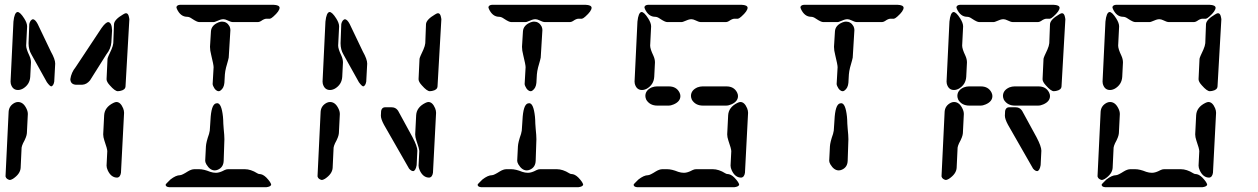

<svg xmlns="http://www.w3.org/2000/svg" viewBox="-20 -780 5240 800"><path d="M3 -45 16 -315Q18 -340 42 -352Q49 -355 55 -355Q77 -355 90 -328Q96 -316 96 -305L92 -225Q91 -210 76 -183Q71 -172 70 -165L66 -80Q64 -55 34 -35Q25 -30 21 -30Q6 -33 3 -45ZM24 -440 36 -690Q40 -728 53 -730Q64 -730 81 -703Q93 -684 93 -670L89 -590Q89 -576 102 -549Q109 -534 109 -520L106 -460Q104 -428 76 -411Q65 -405 55 -405Q32 -405 25 -431Q24 -435 24 -440ZM174 -440 111 -553Q99 -573 99 -600L102 -680Q106 -697 117 -700Q127 -699 137 -680L192 -565Q210 -533 210 -515L206 -440Q203 -423 194 -420Q188 -420 175 -438Q174 -439 174 -440ZM323 -427H295Q274 -429 273 -450Q277 -478 295 -500L403 -663Q420 -687 431 -688Q446 -686 447 -653L444 -603Q442 -577 423 -553L355 -445Q341 -428 323 -427ZM424 -450 428 -535Q429 -542 444 -573Q451 -589 452 -600L455 -680Q457 -699 493 -720Q501 -725 505 -725Q515 -725 518 -706Q519 -703 519 -700L503 -420Q502 -405 480 -401Q475 -400 471 -400Q459 -400 438 -424Q424 -439 424 -450ZM424 -90 427 -150Q427 -160 415 -194Q410 -209 410 -220L414 -300Q416 -333 452 -351Q460 -355 465 -355Q482 -355 493 -329Q497 -319 497 -310L484 -60Q481 -41 468 -40Q443 -40 429 -70Q424 -81 424 -90Z M1090 0H685Q671 -1 670 -10Q670 -13 687 -29Q689 -31 690 -32Q713 -50 730 -50Q738 -50 763 -66Q778 -75 790 -75H810Q829 -75 856 -64Q868 -60 880 -60Q895 -60 915 -71Q923 -75 930 -75H1000Q1025 -75 1052 -58Q1057 -55 1060 -55Q1075 -55 1090 -40Q1109 -20 1110 -10Q1107 -2 1090 0ZM730 -760H1120Q1144 -759 1145 -748Q1145 -734 1119 -711Q1110 -703 1105 -702H1090Q1081 -702 1067 -692Q1060 -688 1055 -688H950Q942 -688 926 -696Q918 -700 910 -700Q900 -700 878 -690Q873 -688 870 -688H810Q801 -688 780 -702Q769 -710 760 -710Q732 -710 717 -743Q715 -748 715 -750Q717 -759 730 -760ZM875 -70Q855 -70 840 -95Q835 -104 835 -110L838 -170Q839 -188 851 -222Q855 -235 855 -250L857 -280Q860 -343 879 -349Q882 -350 885 -350Q903 -350 909 -294Q910 -286 910 -280Q910 -268 912 -244Q915 -215 915 -200L912 -110Q911 -83 888 -73Q881 -70 875 -70ZM892 -400Q878 -400 869 -420Q866 -426 866 -430L870 -500Q870 -510 860 -551Q855 -570 855 -585L859 -650Q861 -675 891 -687Q899 -690 905 -690Q925 -690 936 -671Q940 -663 940 -655L933 -540Q933 -537 922 -499Q918 -483 917 -470L915 -435Q913 -413 899 -403Q895 -400 892 -400Z M1303 -45 1316 -315Q1318 -340 1342 -352Q1349 -355 1355 -355Q1377 -355 1390 -328Q1396 -316 1396 -305L1392 -225Q1391 -210 1376 -183Q1371 -172 1370 -165L1366 -80Q1364 -55 1334 -35Q1325 -30 1321 -30Q1306 -33 1303 -45ZM1324 -440 1336 -690Q1340 -728 1353 -730Q1364 -730 1381 -703Q1393 -684 1393 -670L1389 -590Q1389 -576 1402 -549Q1409 -534 1409 -520L1406 -460Q1404 -428 1376 -411Q1365 -405 1355 -405Q1332 -405 1325 -431Q1324 -435 1324 -440ZM1474 -440 1411 -553Q1399 -573 1399 -600L1402 -680Q1406 -697 1417 -700Q1427 -699 1437 -680L1492 -565Q1510 -533 1510 -515L1506 -440Q1503 -423 1494 -420Q1488 -420 1475 -438Q1474 -439 1474 -440ZM1683 -80 1580 -260Q1567 -284 1567 -298L1568 -318Q1571 -332 1583 -333H1611Q1620 -333 1626 -330Q1632 -327 1636 -322L1639 -318L1699 -208Q1719 -170 1719 -152L1716 -92Q1712 -69 1702 -67Q1693 -67 1684 -78Q1683 -79 1683 -80ZM1724 -90 1727 -150Q1727 -160 1715 -194Q1710 -209 1710 -220L1714 -300Q1716 -333 1752 -351Q1760 -355 1765 -355Q1782 -355 1793 -329Q1797 -319 1797 -310L1784 -60Q1781 -41 1768 -40Q1743 -40 1729 -70Q1724 -81 1724 -90ZM1724 -450 1728 -535Q1729 -542 1744 -573Q1751 -589 1752 -600L1755 -680Q1757 -699 1793 -720Q1801 -725 1805 -725Q1815 -725 1818 -706Q1819 -703 1819 -700L1803 -420Q1802 -405 1780 -401Q1775 -400 1771 -400Q1759 -400 1738 -424Q1724 -439 1724 -450Z M2390 0H1985Q1971 -1 1970 -10Q1970 -13 1987 -29Q1989 -31 1990 -32Q2013 -50 2030 -50Q2038 -50 2063 -66Q2078 -75 2090 -75H2110Q2129 -75 2156 -64Q2168 -60 2180 -60Q2195 -60 2215 -71Q2223 -75 2230 -75H2300Q2325 -75 2352 -58Q2357 -55 2360 -55Q2375 -55 2390 -40Q2409 -20 2410 -10Q2407 -2 2390 0ZM2030 -760H2420Q2444 -759 2445 -748Q2445 -734 2419 -711Q2410 -703 2405 -702H2390Q2381 -702 2367 -692Q2360 -688 2355 -688H2250Q2242 -688 2226 -696Q2218 -700 2210 -700Q2200 -700 2178 -690Q2173 -688 2170 -688H2110Q2101 -688 2080 -702Q2069 -710 2060 -710Q2032 -710 2017 -743Q2015 -748 2015 -750Q2017 -759 2030 -760ZM2175 -70Q2155 -70 2140 -95Q2135 -104 2135 -110L2138 -170Q2139 -188 2151 -222Q2155 -235 2155 -250L2157 -280Q2160 -343 2179 -349Q2182 -350 2185 -350Q2203 -350 2209 -294Q2210 -286 2210 -280Q2210 -268 2212 -244Q2215 -215 2215 -200L2212 -110Q2211 -83 2188 -73Q2181 -70 2175 -70ZM2192 -400Q2178 -400 2169 -420Q2166 -426 2166 -430L2170 -500Q2170 -510 2160 -551Q2155 -570 2155 -585L2159 -650Q2161 -675 2191 -687Q2199 -690 2205 -690Q2225 -690 2236 -671Q2240 -663 2240 -655L2233 -540Q2233 -537 2222 -499Q2218 -483 2217 -470L2215 -435Q2213 -413 2199 -403Q2195 -400 2192 -400Z M2680 -760H3070Q3094 -759 3095 -748Q3095 -734 3069 -711Q3060 -703 3055 -702H3040Q3031 -702 3017 -692Q3010 -688 3005 -688H2900Q2892 -688 2876 -696Q2868 -700 2860 -700Q2850 -700 2828 -690Q2823 -688 2820 -688H2760Q2751 -688 2730 -702Q2719 -710 2710 -710Q2682 -710 2667 -743Q2665 -748 2665 -750Q2667 -759 2680 -760ZM2624 -440 2636 -690Q2640 -728 2653 -730Q2664 -730 2681 -703Q2693 -684 2693 -670L2689 -590Q2689 -576 2702 -549Q2709 -534 2709 -520L2706 -460Q2704 -428 2676 -411Q2665 -405 2655 -405Q2632 -405 2625 -431Q2624 -435 2624 -440ZM2765 -340H2719Q2688 -340 2673 -364Q2669 -373 2669 -380Q2669 -404 2696 -416Q2707 -420 2717 -420H2767Q2798 -420 2811 -395Q2815 -387 2815 -380Q2815 -357 2787 -345Q2776 -340 2765 -340ZM3005 -340H2909Q2878 -340 2863 -364Q2859 -373 2859 -380Q2859 -404 2886 -416Q2897 -420 2907 -420H3007Q3038 -420 3051 -395Q3055 -387 3055 -380Q3055 -357 3027 -345Q3016 -340 3005 -340ZM3024 -90 3027 -150Q3027 -160 3015 -194Q3010 -209 3010 -220L3014 -300Q3016 -333 3052 -351Q3060 -355 3065 -355Q3082 -355 3093 -329Q3097 -319 3097 -310L3084 -60Q3081 -41 3068 -40Q3043 -40 3029 -70Q3024 -81 3024 -90ZM3040 0H2635Q2621 -1 2620 -10Q2620 -13 2637 -29Q2639 -31 2640 -32Q2663 -50 2680 -50Q2688 -50 2713 -66Q2728 -75 2740 -75H2760Q2779 -75 2806 -64Q2818 -60 2830 -60Q2845 -60 2865 -71Q2873 -75 2880 -75H2950Q2975 -75 3002 -58Q3007 -55 3010 -55Q3025 -55 3040 -40Q3059 -20 3060 -10Q3057 -2 3040 0Z M3330 -760H3720Q3744 -759 3745 -748Q3745 -734 3719 -711Q3710 -703 3705 -702H3690Q3681 -702 3667 -692Q3660 -688 3655 -688H3550Q3542 -688 3526 -696Q3518 -700 3510 -700Q3500 -700 3478 -690Q3473 -688 3470 -688H3410Q3401 -688 3380 -702Q3369 -710 3360 -710Q3332 -710 3317 -743Q3315 -748 3315 -750Q3317 -759 3330 -760ZM3492 -400Q3478 -400 3469 -420Q3466 -426 3466 -430L3470 -500Q3470 -510 3460 -551Q3455 -570 3455 -585L3459 -650Q3461 -675 3491 -687Q3499 -690 3505 -690Q3525 -690 3536 -671Q3540 -663 3540 -655L3533 -540Q3533 -537 3522 -499Q3518 -483 3517 -470L3515 -435Q3513 -413 3499 -403Q3495 -400 3492 -400ZM3475 -70Q3455 -70 3440 -95Q3435 -104 3435 -110L3438 -170Q3439 -188 3451 -222Q3455 -235 3455 -250L3457 -280Q3460 -343 3479 -349Q3482 -350 3485 -350Q3503 -350 3509 -294Q3510 -286 3510 -280Q3510 -268 3512 -244Q3515 -215 3515 -200L3512 -110Q3511 -83 3488 -73Q3481 -70 3475 -70Z M3903 -45 3916 -315Q3918 -340 3942 -352Q3949 -355 3955 -355Q3977 -355 3990 -328Q3996 -316 3996 -305L3992 -225Q3991 -210 3976 -183Q3971 -172 3970 -165L3966 -80Q3964 -55 3934 -35Q3925 -30 3921 -30Q3906 -33 3903 -45ZM4065 -340H4019Q3988 -340 3973 -364Q3969 -373 3969 -380Q3969 -404 3996 -416Q4007 -420 4017 -420H4067Q4098 -420 4111 -395Q4115 -387 4115 -380Q4115 -357 4087 -345Q4076 -340 4065 -340ZM4283 -80 4180 -260Q4167 -284 4167 -298L4168 -318Q4171 -332 4183 -333H4211Q4220 -333 4226 -330Q4232 -327 4236 -322L4239 -318L4299 -208Q4319 -170 4319 -152L4316 -92Q4312 -69 4302 -67Q4293 -67 4284 -78Q4283 -79 4283 -80ZM4305 -340H4209Q4178 -340 4163 -364Q4159 -373 4159 -380Q4159 -404 4186 -416Q4197 -420 4207 -420H4307Q4338 -420 4351 -395Q4355 -387 4355 -380Q4355 -357 4327 -345Q4316 -340 4305 -340ZM4324 -450 4328 -535Q4329 -542 4344 -573Q4351 -589 4352 -600L4355 -680Q4357 -699 4393 -720Q4401 -725 4405 -725Q4415 -725 4418 -706Q4419 -703 4419 -700L4403 -420Q4402 -405 4380 -401Q4375 -400 4371 -400Q4359 -400 4338 -424Q4324 -439 4324 -450ZM3980 -760H4370Q4394 -759 4395 -748Q4395 -734 4369 -711Q4360 -703 4355 -702H4340Q4331 -702 4317 -692Q4310 -688 4305 -688H4200Q4192 -688 4176 -696Q4168 -700 4160 -700Q4150 -700 4128 -690Q4123 -688 4120 -688H4060Q4051 -688 4030 -702Q4019 -710 4010 -710Q3982 -710 3967 -743Q3965 -748 3965 -750Q3967 -759 3980 -760ZM3924 -440 3936 -690Q3940 -728 3953 -730Q3964 -730 3981 -703Q3993 -684 3993 -670L3989 -590Q3989 -576 4002 -549Q4009 -534 4009 -520L4006 -460Q4004 -428 3976 -411Q3965 -405 3955 -405Q3932 -405 3925 -431Q3924 -435 3924 -440Z M4553 -45 4566 -315Q4568 -340 4592 -352Q4599 -355 4605 -355Q4627 -355 4640 -328Q4646 -316 4646 -305L4642 -225Q4641 -210 4626 -183Q4621 -172 4620 -165L4616 -80Q4614 -55 4584 -35Q4575 -30 4571 -30Q4556 -33 4553 -45ZM4990 0H4585Q4571 -1 4570 -10Q4570 -13 4587 -29Q4589 -31 4590 -32Q4613 -50 4630 -50Q4638 -50 4663 -66Q4678 -75 4690 -75H4710Q4729 -75 4756 -64Q4768 -60 4780 -60Q4795 -60 4815 -71Q4823 -75 4830 -75H4900Q4925 -75 4952 -58Q4957 -55 4960 -55Q4975 -55 4990 -40Q5009 -20 5010 -10Q5007 -2 4990 0ZM4974 -90 4977 -150Q4977 -160 4965 -194Q4960 -209 4960 -220L4964 -300Q4966 -333 5002 -351Q5010 -355 5015 -355Q5032 -355 5043 -329Q5047 -319 5047 -310L5034 -60Q5031 -41 5018 -40Q4993 -40 4979 -70Q4974 -81 4974 -90ZM4974 -450 4978 -535Q4979 -542 4994 -573Q5001 -589 5002 -600L5005 -680Q5007 -699 5043 -720Q5051 -725 5055 -725Q5065 -725 5068 -706Q5069 -703 5069 -700L5053 -420Q5052 -405 5030 -401Q5025 -400 5021 -400Q5009 -400 4988 -424Q4974 -439 4974 -450ZM4630 -760H5020Q5044 -759 5045 -748Q5045 -734 5019 -711Q5010 -703 5005 -702H4990Q4981 -702 4967 -692Q4960 -688 4955 -688H4850Q4842 -688 4826 -696Q4818 -700 4810 -700Q4800 -700 4778 -690Q4773 -688 4770 -688H4710Q4701 -688 4680 -702Q4669 -710 4660 -710Q4632 -710 4617 -743Q4615 -748 4615 -750Q4617 -759 4630 -760ZM4574 -440 4586 -690Q4590 -728 4603 -730Q4614 -730 4631 -703Q4643 -684 4643 -670L4639 -590Q4639 -576 4652 -549Q4659 -534 4659 -520L4656 -460Q4654 -428 4626 -411Q4615 -405 4605 -405Q4582 -405 4575 -431Q4574 -435 4574 -440Z"/></svg>

Font: Segment14
Style: Regular
Weight: 400
Monospace: yes
Designer: Paul Flo Williams
Foundry: His Deeds Are Dust
Version: Version 1.002